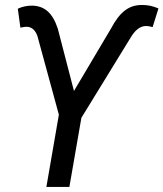

<svg xmlns="http://www.w3.org/2000/svg" viewBox="-20 -738 645 758"><path d="M208 -625.5C187 -688 155.8 -714.4 106.9 -715.8C86.9 -715.8 67.9 -711.9 50.3 -703.6L60.5 -628.9C71.8 -631.3 79.6 -632.3 84.5 -632.3C85.4 -632.3 85.9 -632.3 86.4 -632.3C105.5 -631.3 119.6 -619.1 127.9 -595.2L212.4 -285.2L163.1 0H253.9L301.3 -272.9L499.5 -595.7C516.6 -622.1 535.6 -635.3 556.6 -635.3C557.1 -635.3 557.6 -635.3 558.1 -635.3C564.9 -635.3 573.2 -633.8 582.5 -630.9L605.5 -704.6C584.5 -713.9 564 -718.3 543 -718.3C542 -718.3 540.5 -718.3 539.6 -718.3C490.7 -718.3 454.1 -692.9 418.9 -626.5L272 -378.9Z"/></svg>

Font: Roboto
Style: Italic
Weight: 400
Italic angle: -12°
Designer: Google
Version: Version 2.137; 2017